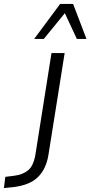

<svg xmlns="http://www.w3.org/2000/svg" viewBox="-140 -764 460 977"><path d="M-120 193 -113 136 -66 130Q-25 125 2.5 103Q30 81 40 24L122 -494H189L107 21Q101 60 87 89Q73 118 51.5 138.5Q30 159 -0.5 171Q-31 183 -71 188ZM34 -566 166 -744H232L300 -566H251L190 -697L83 -566Z"/></svg>

Font: Nunito Sans 7pt SemiCondensed Light
Style: Italic
Weight: 300
Width: 4
Italic angle: -9°
Designer: Vernon Adams
Foundry: Vernon Adams
Version: Version 3.101;gftools[0.9.27]